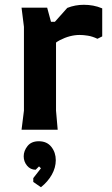

<svg xmlns="http://www.w3.org/2000/svg" viewBox="-20 -542 467 802"><path d="M70 0 80 -80V-430L70 -510H177L193 -451H214V-80L221 0ZM163 -293V-399L261 -509Q294 -522 330 -522Q350 -522 369 -518.5Q388 -515 407 -507V-390L387 -380Q366 -390 347 -393Q328 -396 313 -396Q272 -396 229.5 -374Q187 -352 163 -293ZM151 240 119 218V202L151 161L143 153L129 167Q107 167 93 150Q79 133 79 111Q79 88 95 68Q111 48 142 48Q176 48 194.5 71.5Q213 95 213 127Q213 158 196.5 187.5Q180 217 151 240Z"/></svg>

Font: AR One Sans
Style: Bold
Weight: 700
Designer: Niteesh Yadav
Foundry: Niteesh Yadav
Version: Version 1.001;gftools[0.9.33]